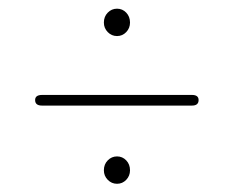

<svg xmlns="http://www.w3.org/2000/svg" viewBox="-20 -576 546 451"><path d="M254.9 -491.3Q242.2 -491.3 233.1 -500.6Q224 -509.9 224 -523Q224 -537 233.1 -546.3Q242.2 -555.6 254.9 -555.6Q267.6 -555.6 276.5 -546.3Q285.4 -537 285.4 -523Q285.4 -509.9 276.5 -500.6Q267.6 -491.3 254.9 -491.3ZM62.5 -341Q62.5 -353 79 -353H431Q446.5 -353 446.5 -341Q446.5 -328 431 -328H78.5Q62.5 -328 62.5 -341ZM254.9 -144.3Q242.2 -144.3 233.1 -153.6Q224 -162.9 224 -176Q224 -190 233.1 -199.3Q242.2 -208.6 254.9 -208.6Q267.6 -208.6 276.5 -199.3Q285.4 -190 285.4 -176Q285.4 -162.9 276.5 -153.6Q267.6 -144.3 254.9 -144.3Z"/></svg>

Font: Fraunces 72pt Soft Thin
Style: Regular
Weight: 100
Version: Version 1.000;[b76b70a41]